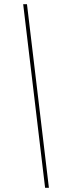

<svg xmlns="http://www.w3.org/2000/svg" viewBox="-20 -817 310 911"><path d="M194 74 90 -797H108L212 74Z"/></svg>

Font: Bitter Pro Thin
Style: Italic
Weight: 250
Italic angle: -9°
Designer: Sol Matas, and Bitter project Authors
Foundry: Sol Matas
Version: Version 1.010